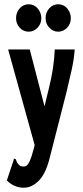

<svg xmlns="http://www.w3.org/2000/svg" viewBox="-20 -702 390 897"><path d="M91 175Q46 175 12 141L43 48L45 39L53 41Q56 48 59.5 56Q63 64 74 73Q82 76 91 76Q107 76 117.5 53.5Q128 31 139 -12L142 -24L18 -471H119L188 -205L209 -292Q220 -335 227 -381Q234 -427 236 -471H329Q326 -425 314 -372Q302 -319 291 -273L210 44Q192 112 160 143.5Q128 175 91 175ZM114 -554Q89 -554 72 -572.5Q55 -591 55 -617Q55 -644 72 -663Q89 -682 114 -682Q140 -682 156.5 -662Q173 -642 173 -617Q173 -591 155.5 -572.5Q138 -554 114 -554ZM252 -554Q228 -554 210.5 -572.5Q193 -591 193 -617Q193 -644 210 -663Q227 -682 252 -682Q278 -682 294.5 -662Q311 -642 311 -617Q311 -591 293.5 -572.5Q276 -554 252 -554Z"/></svg>

Font: Inconsolata ExtraCondensed Black
Style: Regular
Weight: 900
Width: 2
Monospace: yes
Designer: Raph Levien, Cyreal, Brenton Simpson
Foundry: Raph Levien, Cyreal, Google
Version: Version 3.001; ttfautohint (v1.8.2.53-6de2)